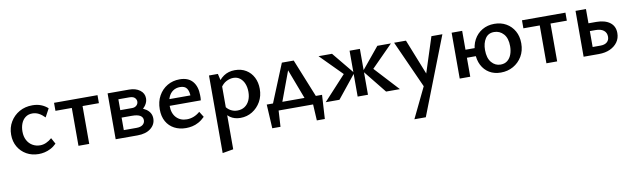

<svg xmlns="http://www.w3.org/2000/svg" viewBox="-43 -932 5666 1723"><g transform="rotate(-10 2790.0 -70.5)"><path d="M253 11Q191 11 142.5 -16.5Q94 -44 66 -92Q38 -140 38 -202Q38 -268 69 -319.5Q100 -371 152 -400.5Q204 -430 271 -430Q314 -430 349 -416.5Q384 -403 411 -378L370 -302Q344 -329 316.5 -343.5Q289 -358 258 -358Q221 -358 195 -338.5Q169 -319 156 -286Q143 -253 143 -213Q143 -167 161 -133.5Q179 -100 210 -82Q241 -64 279 -64Q307 -64 334 -76Q361 -88 386 -110L416 -55Q391 -30 362.5 -15.5Q334 -1 306.5 5Q279 11 253 11Z M616 0V-418H714V0ZM467 -345V-418H863V-345Z M955 0V-418H1151Q1210 -418 1248.5 -389.5Q1287 -361 1287 -315Q1287 -283 1267.5 -254Q1248 -225 1214.5 -207Q1181 -189 1138 -189L1154 -243Q1228 -243 1274 -210.5Q1320 -178 1320 -125Q1320 -71 1275.5 -35.5Q1231 0 1154 0ZM1041 -68H1157Q1195 -68 1214.5 -84Q1234 -100 1234 -125Q1234 -152 1210 -167Q1186 -182 1134 -182H1015V-250H1149Q1174 -250 1189.5 -264.5Q1205 -279 1205 -300Q1205 -318 1190.5 -333.5Q1176 -349 1140 -349H1041Z M1595 11Q1536 11 1489.5 -13.5Q1443 -38 1417 -84Q1391 -130 1391 -195Q1391 -265 1420.5 -318Q1450 -371 1500 -400.5Q1550 -430 1613 -430Q1691 -430 1730.5 -383.5Q1770 -337 1770 -257Q1770 -247 1770 -234.5Q1770 -222 1768 -211H1684V-259Q1684 -308 1666 -334.5Q1648 -361 1604 -361Q1568 -361 1540.5 -342.5Q1513 -324 1498.5 -289.5Q1484 -255 1484 -210Q1484 -142 1520.5 -103.5Q1557 -65 1616 -65Q1648 -65 1678 -76.5Q1708 -88 1736 -112L1768 -61Q1740 -33 1710.5 -17Q1681 -1 1652 5Q1623 11 1595 11ZM1441 -211 1452 -271H1756V-211Z M2092 6Q2038 6 1999.5 -20.5Q1961 -47 1943 -96L1967 -127Q1986 -96 2014.5 -80Q2043 -64 2076 -64Q2115 -64 2143 -82.5Q2171 -101 2186.5 -134.5Q2202 -168 2202 -212Q2202 -253 2189 -286Q2176 -319 2150.5 -339Q2125 -359 2090 -359Q2059 -359 2026 -342.5Q1993 -326 1968 -285L1934 -303Q1968 -365 2012 -395Q2056 -425 2115 -425Q2174 -425 2217 -398.5Q2260 -372 2283.5 -326Q2307 -280 2307 -221Q2307 -156 2278 -105Q2249 -54 2200.5 -24Q2152 6 2092 6ZM1879 289V-418H1960L1978 -339V272Z M2372 0 2543 -418H2651L2820 0H2715L2573 -375H2599L2460 0ZM2356 147 2344 -71H2444L2431 147ZM2391 0 2344 -71H2848L2806 0ZM2762 147 2750 -71H2848L2835 147Z M3419 0 3246 -215 3413 -418H3537L3310 -189V-255L3545 0ZM2869 0 3104 -255V-189L2877 -418H3000L3167 -215L2994 0ZM3160 0V-418H3254V0Z M3776 47 3566 -419H3674L3816 -62ZM3906 -419H4006L3730 289H3626L3781 -32Z M4090 0V-418H4186V0ZM4137 -173V-246H4313V-173ZM4464 11Q4404 11 4359.5 -16Q4315 -43 4290.5 -91Q4266 -139 4266 -203Q4266 -271 4293.5 -322Q4321 -373 4369.5 -401.5Q4418 -430 4480 -430Q4541 -430 4588 -403Q4635 -376 4662 -328Q4689 -280 4689 -216Q4689 -148 4658.5 -97Q4628 -46 4577.5 -17.5Q4527 11 4464 11ZM4474 -60Q4512 -60 4537 -80.5Q4562 -101 4574 -134.5Q4586 -168 4586 -208Q4586 -281 4551.5 -319.5Q4517 -358 4465 -358Q4412 -358 4385 -316.5Q4358 -275 4358 -213Q4358 -139 4391.5 -99.5Q4425 -60 4474 -60Z M4880 0V-418H4978V0ZM4731 -345V-418H5127V-345Z M5219 0V-418H5314V-72H5386Q5424 -72 5445 -90Q5466 -108 5466 -139Q5466 -176 5440 -196.5Q5414 -217 5367 -217H5293V-288H5385Q5425 -288 5456.5 -279Q5488 -270 5510 -253Q5532 -236 5543 -212Q5554 -188 5554 -157Q5554 -110 5529 -75Q5504 -40 5460.5 -20Q5417 0 5358 0Z"/></g></svg>

Font: Ysabeau Infant SemiBold
Style: Regular
Weight: 600
Designer: Christian Thalmann (Catharsis Fonts)
Version: Version 2.002; featfreeze: ss01,ss02,lnum